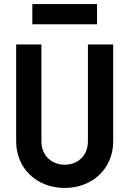

<svg xmlns="http://www.w3.org/2000/svg" viewBox="-20 -920 640 950"><path d="M540 -700H415V-220C415 -153 368 -105 300 -105C233 -105 185 -153 185 -220V-700H60V-220C60 -87 162 10 300 10C438 10 540 -87 540 -220ZM140 -800H460V-900H140Z"/></svg>

Font: CommitMono
Style: 700Regular
Weight: 700
Monospace: yes
Designer: Eigil Nikolajsen
Foundry: Eigil Nikolajsen
Version: Version 1.143